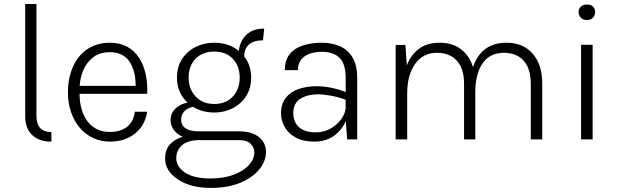

<svg xmlns="http://www.w3.org/2000/svg" viewBox="-20 -700 3113 964"><path d="M238 11H233.5Q177.5 11 142 -21.8Q106.5 -54.5 106.5 -117V-680H163V-118Q163 -37 238 -37Z M531.5 11Q486 11 447 -7.5Q408 -26 380.2 -58.8Q352.5 -91.5 336.8 -137Q321 -182.5 321 -235.5Q321 -294 336.8 -340.5Q352.5 -387 380 -419.2Q407.5 -451.5 446.2 -468.5Q485 -485.5 531.5 -485.5Q630 -485.5 680 -407Q719.5 -343.5 719.5 -247.5L719 -229H379.5Q379.5 -188.5 389.2 -153.5Q399 -118.5 417.8 -92.8Q436.5 -67 465 -52.2Q493.5 -37.5 531.5 -37.5Q585 -37.5 617.8 -63.2Q650.5 -89 657 -139H719Q708 -68.5 656.5 -28.5Q607 11 531.5 11ZM661 -269Q661 -338.5 635 -383Q603 -438 532 -438Q482 -438 449.2 -413.5Q416.5 -389 399.5 -350.5Q382.5 -312 380 -269Z M1038 243.5Q937 243.5 873 200.8Q809 158 809 96Q809 51.5 833.2 24.8Q857.5 -2 897.5 -13Q866 -27.5 851.2 -49.8Q836.5 -72 836.5 -96.5Q836.5 -121 848.2 -139.2Q860 -157.5 879.2 -169Q898.5 -180.5 921.5 -185Q868.5 -234 868.5 -310.5Q868.5 -364 893.8 -403.2Q919 -442.5 961.8 -464Q1004.5 -485.5 1056 -485.5Q1128.5 -485.5 1178.5 -444.5Q1183 -477 1198.2 -502.2Q1213.5 -527.5 1240.2 -542Q1267 -556.5 1306.5 -556.5L1300.5 -497.5Q1209.5 -497.5 1205.5 -417Q1241 -373.5 1241 -310.5Q1241 -257 1215.8 -217.5Q1190.5 -178 1148.2 -156.5Q1106 -135 1056 -135Q996 -135 950 -163.5Q936 -161.5 922.2 -154Q908.5 -146.5 899 -132.8Q889.5 -119 889.5 -99Q889.5 -82.5 898 -69.2Q906.5 -56 926.8 -48.2Q947 -40.5 983.5 -40.5H1181Q1244 -40.5 1279.8 -12Q1315.5 16.5 1315.5 63.5Q1315.5 109 1282 150.2Q1248.5 191.5 1186.5 217.5Q1124.5 243.5 1038 243.5ZM1038 196Q1105 196 1154.2 177Q1203.5 158 1230.2 128.2Q1257 98.5 1257 65.5Q1257 40 1238 21.8Q1219 3.5 1181 3.5H983.5Q923.5 3.5 894.2 28.8Q865 54 865 94.5Q865 136 908.2 166Q951.5 196 1038 196ZM1055.5 -178Q1114.5 -178 1149 -215.2Q1183.5 -252.5 1183.5 -310.5Q1183.5 -368 1149.2 -404.5Q1115 -441 1056 -441Q996.5 -441 961.8 -404.8Q927 -368.5 927 -310.5Q927 -253 962.2 -215.5Q997.5 -178 1055.5 -178Z M1558 11Q1501 11 1464 -9.8Q1427 -30.5 1409 -63Q1391 -95.5 1391 -130Q1391 -179 1415 -209.2Q1439 -239.5 1479.5 -253.2Q1520 -267 1569.5 -267Q1640.5 -267 1715.5 -238V-308.5Q1715.5 -380.5 1684.2 -410.2Q1653 -440 1596 -440Q1565.5 -440 1538 -431.2Q1510.5 -422.5 1493.2 -402.2Q1476 -382 1476 -348H1410Q1410 -398.5 1435 -428.8Q1460 -459 1502.2 -472.2Q1544.5 -485.5 1596 -485.5Q1645.5 -485.5 1685.8 -468.2Q1726 -451 1749.8 -412Q1773.5 -373 1773.5 -307.5V0H1723L1716 -92Q1697 -47 1656.5 -18Q1616 11 1558 11ZM1565.5 -35.5Q1607.5 -35.5 1641.5 -55.5Q1675.5 -75.5 1695.5 -105Q1715.5 -134.5 1715.5 -162V-199Q1682.5 -212 1644 -219.2Q1605.5 -226.5 1575.5 -226.5Q1525 -226.5 1488.8 -204.8Q1452.5 -183 1452.5 -130Q1452.5 -106 1463.2 -84.5Q1474 -63 1498.8 -49.2Q1523.5 -35.5 1565.5 -35.5Z M2702.5 0H2645V-279.5Q2645 -332.5 2628 -367Q2611 -401.5 2580.8 -418.2Q2550.5 -435 2510.5 -435Q2432.5 -435 2396 -371Q2366.5 -318.5 2366.5 -238V0H2310V-279.5Q2310 -332.5 2292.8 -367Q2275.5 -401.5 2245 -418.2Q2214.5 -435 2174 -435Q2104 -435 2064.2 -379Q2024.5 -323 2024.5 -230.5V0H1966.5V-474.5H2015.5L2022.5 -372Q2043 -424.5 2083.5 -455Q2124 -485.5 2187 -485.5Q2252.5 -485.5 2295 -452.5Q2337.5 -419.5 2355 -363Q2396.5 -485.5 2523 -485.5Q2606.5 -485.5 2654.5 -430.5Q2702.5 -375.5 2702.5 -279.5Z M2955.5 0H2897.5V-475H2955.5ZM2926.5 -599.5Q2907.5 -599.5 2896.2 -611.2Q2885 -623 2885 -640Q2885 -656.5 2896.5 -667Q2908 -677.5 2926.5 -677.5Q2947 -677.5 2957.5 -666.8Q2968 -656 2968 -640Q2968 -623.5 2957.5 -611.5Q2947 -599.5 2926.5 -599.5Z"/></svg>

Font: Betina Sans Light
Style: Regular
Weight: 300
Designer: Jonathan Pinhorn (font) & Cristiano Sobral (main changes)
Version: Version 2.001;October 6, 2020;FontCreator 13.0.0.2681 64-bit